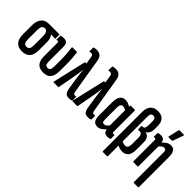

<svg xmlns="http://www.w3.org/2000/svg" viewBox="24 -1496 2468 2468"><g transform="rotate(45 1258.0 -262.0)"><path d="M178 6Q106 6 69.5 -35.5Q33 -77 33 -160V-324Q33 -400 69 -445Q105 -490 173 -490H359Q368 -490 368 -480V-419Q368 -409 359 -410L288 -414V-413Q303 -398 313 -373Q323 -348 323 -311V-160Q323 -77 287 -35.5Q251 6 178 6ZM178 -77Q207 -77 220 -96.5Q233 -116 233 -161V-327Q233 -353 228.5 -369Q224 -385 215.5 -395.5Q207 -406 197 -413H176Q150 -413 137 -392Q124 -371 124 -328V-161Q124 -116 137 -96.5Q150 -77 178 -77Z M563 6Q493 6 458.5 -32.5Q424 -71 424 -151V-385Q424 -402 421 -409Q418 -416 408 -416Q404 -416 399.5 -415Q395 -414 392 -413Q386 -412 386 -419V-479Q386 -488 394 -490Q405 -493 417.5 -494.5Q430 -496 443 -496Q484 -496 499.5 -474Q515 -452 515 -403V-150Q515 -108 526.5 -92.5Q538 -77 563 -77Q588 -77 599.5 -95Q611 -113 611 -158V-272Q611 -335 606.5 -387Q602 -439 596 -479Q595 -490 604 -490H680Q688 -490 689 -481Q694 -442 698 -388.5Q702 -335 702 -272V-165Q702 -76 668 -35Q634 6 563 6Z M1029 6Q1002 6 984.5 -4.5Q967 -15 957 -40.5Q947 -66 941 -110L922 -234Q916 -272 912.5 -305Q909 -338 905 -378H903Q898 -338 893 -305.5Q888 -273 881 -235L839 -8Q838 0 831 0H751Q741 0 744 -12L849 -462Q851 -470 858 -470H876L860 -568Q858 -589 848.5 -599Q839 -609 825 -609Q818 -609 812 -608.5Q806 -608 799 -606Q792 -605 792 -613V-673Q792 -681 798 -682Q820 -689 850 -689Q875 -689 895.5 -680Q916 -671 930.5 -650.5Q945 -630 950 -596L1029 -117Q1033 -94 1039.5 -84Q1046 -74 1059 -74Q1066 -74 1078 -77Q1085 -79 1085 -69V-12Q1085 -5 1078 -2Q1067 3 1053.5 4.5Q1040 6 1029 6Z M1374 6Q1347 6 1329.5 -4.5Q1312 -15 1302 -40.5Q1292 -66 1286 -110L1267 -234Q1261 -272 1257.5 -305Q1254 -338 1250 -378H1248Q1243 -338 1238 -305.5Q1233 -273 1226 -235L1184 -8Q1183 0 1176 0H1096Q1086 0 1089 -12L1194 -462Q1196 -470 1203 -470H1221L1205 -568Q1203 -589 1193.5 -599Q1184 -609 1170 -609Q1163 -609 1157 -608.5Q1151 -608 1144 -606Q1137 -605 1137 -613V-673Q1137 -681 1143 -682Q1165 -689 1195 -689Q1220 -689 1240.5 -680Q1261 -671 1275.5 -650.5Q1290 -630 1295 -596L1374 -117Q1378 -94 1384.5 -84Q1391 -74 1404 -74Q1411 -74 1423 -77Q1430 -79 1430 -69V-12Q1430 -5 1423 -2Q1412 3 1398.5 4.5Q1385 6 1374 6Z M1550 6Q1502 6 1482 -24Q1462 -54 1462 -119V-356Q1462 -401 1473.5 -432Q1485 -463 1507 -479.5Q1529 -496 1563 -496Q1592 -496 1620 -483.5Q1648 -471 1666 -457L1662 -388Q1645 -401 1628.5 -408.5Q1612 -416 1596 -416Q1583 -416 1573.5 -409Q1564 -402 1558.5 -387.5Q1553 -373 1553 -349V-132Q1553 -101 1560.5 -89Q1568 -77 1587 -77Q1606 -77 1625 -92.5Q1644 -108 1661 -135L1673 -77Q1648 -41 1616 -17.5Q1584 6 1550 6ZM1728 6Q1657 6 1657 -80V-98L1652 -104V-417L1656 -442V-479Q1656 -490 1664 -490H1734Q1743 -490 1743 -479V-105Q1743 -88 1746.5 -81Q1750 -74 1759 -74Q1764 -74 1768.5 -74.5Q1773 -75 1776 -76Q1782 -78 1782 -70V-11Q1782 -3 1773 0Q1751 6 1728 6Z M1831 185Q1822 185 1822 175V-535Q1822 -611 1857.5 -650Q1893 -689 1960 -689Q2025 -689 2058.5 -653.5Q2092 -618 2092 -543V-499Q2092 -455 2079 -428Q2066 -401 2040 -385V-383Q2074 -376 2093.5 -350Q2113 -324 2113 -275V-141Q2113 -67 2084 -30.5Q2055 6 2000 6Q1973 6 1949 -1.5Q1925 -9 1905 -19L1906 -95Q1920 -87 1938 -81Q1956 -75 1972 -75Q1997 -75 2010 -93.5Q2023 -112 2023 -150V-275Q2023 -304 2011 -321Q1999 -338 1975 -338H1950Q1944 -338 1944 -345V-399Q1944 -407 1950 -407H1963Q1985 -407 1993.5 -426Q2002 -445 2002 -484V-537Q2002 -576 1991.5 -591Q1981 -606 1959 -606Q1935 -606 1924 -590.5Q1913 -575 1913 -541V175Q1913 185 1904 185Z M2394 185Q2385 185 2385 175V-360Q2385 -388 2376.5 -400.5Q2368 -413 2350 -413Q2332 -413 2314 -400Q2296 -387 2277 -363L2266 -419Q2293 -454 2323.5 -475Q2354 -496 2390 -496Q2434 -496 2455 -465.5Q2476 -435 2476 -371V175Q2476 185 2468 185ZM2202 0Q2192 0 2192 -10V-386Q2192 -403 2188.5 -409.5Q2185 -416 2176 -416Q2172 -416 2167.5 -415Q2163 -414 2160 -413Q2154 -412 2154 -419V-479Q2154 -487 2162 -490Q2173 -494 2185 -495Q2197 -496 2209 -496Q2244 -496 2261.5 -474Q2279 -452 2279 -412V-400L2283 -383V-10Q2283 0 2275 0ZM2295 -546Q2285 -546 2287 -557L2320 -700Q2321 -709 2331 -709H2406Q2417 -709 2413 -697L2363 -554Q2360 -546 2351 -546Z"/></g></svg>

Font: Sofia Sans Extra Condensed SemiBold
Style: Regular
Weight: 600
Designer: Botio Nikoltchev, Ani Petrova
Foundry: lettersoup
Version: Version 4.101